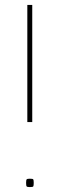

<svg xmlns="http://www.w3.org/2000/svg" viewBox="-20 -760 243 780"><path d="M91 -264V-740H111V-264ZM86 -17Q86 -29 88.5 -31.5Q91 -34 101 -34Q113 -34 115 -31.5Q117 -29 117 -17Q117 -5 115 -2.5Q113 0 101 0Q91 0 88.5 -2.5Q86 -5 86 -17Z"/></svg>

Font: Georama ExtraCondensed Thin Thin
Style: Regular
Weight: 250
Version: Version 1.001